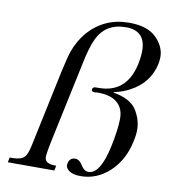

<svg xmlns="http://www.w3.org/2000/svg" viewBox="-74 -700 685 768"><g transform="rotate(10 268.0 -316.0)"><path d="M156 -393Q170 -457 178 -480Q195 -527 225 -562Q290 -635 390 -635Q464 -635 500 -599.5Q536 -564 536 -521Q536 -508 533 -493Q516 -413 439 -373Q411 -358 377 -351L376 -349Q446 -337 470.5 -298.5Q495 -260 495 -219Q495 -196 489 -171Q473 -93 421.5 -45Q370 3 304 3Q274 3 258.5 -7.5Q243 -18 243 -31Q243 -35 244 -38Q249 -62 272 -62Q289 -62 303 -38Q315 -19 332 -19Q380 -19 405 -137Q419 -203 420 -249Q420 -250 420 -251Q420 -304 377 -326Q353 -338 315 -338Q308 -338 304 -337H301Q289 -337 289 -345Q289 -347 289 -348Q291 -357 303 -357H314Q428 -357 454 -480Q460 -510 460 -533Q460 -615 380 -615Q299 -615 265 -546Q247 -507 234 -441L168 -130Q154 -66 154 -47Q154 -43 155 -41Q160 -21 198 -21H201L197 -1H8L12 -21H22Q58 -21 71 -35Q82 -45 90 -81Z"/></g></svg>

Font: New Athena Unicode
Style: Italic
Weight: 400
Designer: J. Rusten 1997; rev. by R. Hancock 2001, 2002, rev. by D. Mastronarde 2002-2019
Foundry: Society for Classical Studies (formerly American Philological Association)
Version: Version 5.008